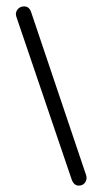

<svg xmlns="http://www.w3.org/2000/svg" viewBox="-20 -465 320 600"><path d="M204 96 31 -413Q27 -425 34.5 -435Q42 -445 55 -445Q71 -445 77 -428L249 82Q253 94 246.5 104.5Q240 115 226 115Q211 115 204 96Z"/></svg>

Font: Dongle
Style: Regular
Weight: 400
Designer: Yanghee Ryu
Foundry: Yanghee Ryu
Version: Version 2.000